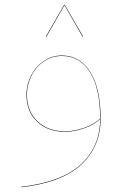

<svg xmlns="http://www.w3.org/2000/svg" viewBox="-20 -558 526 813"><path d="M406 -55Q406 62 324.5 138.5Q243 215 71 235L70 233Q242 213 323 137.5Q404 62 404 -54Q378 -29 335.5 -14.5Q293 0 256 0Q182 0 137 -43Q92 -86 92 -157Q92 -200 111.5 -238Q131 -276 165.5 -299.5Q200 -323 242 -323Q318 -323 362 -253.5Q406 -184 406 -55ZM256 -2Q293 -2 335.5 -16.5Q378 -31 404 -56Q404 -184 361 -252.5Q318 -321 242 -321Q200 -321 166 -298Q132 -275 113 -237Q94 -199 94 -157Q94 -87 138.5 -44.5Q183 -2 256 -2ZM174 -403 252 -538H254L332 -403L330 -402L253 -536L176 -402Z"/></svg>

Font: FiraGO Two
Style: Regular
Weight: 100
Designer: bBox Type
Foundry: bBox Type GmbH
Version: Version 1.001